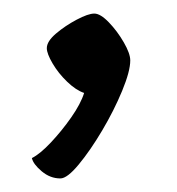

<svg xmlns="http://www.w3.org/2000/svg" viewBox="-20 -141 261 283"><path d="M69 122Q54 122 41.5 111.5Q29 101 27 92Q39 86 55 69Q71 52 85 32Q99 12 104 -4Q92 -8 79 -20.5Q66 -33 57.5 -47.5Q49 -62 49 -70Q49 -80 62.5 -91.5Q76 -103 93 -112Q110 -121 119 -121Q128 -121 140.5 -108Q153 -95 162.5 -78.5Q172 -62 172 -52Q172 -36 160 -7Q148 22 130.5 51.5Q113 81 96 101.5Q79 122 69 122Z"/></svg>

Font: Texturina Light
Style: Regular
Weight: 300
Designer: Guillermo Torres Carreño
Foundry: Omnibus-Type
Version: Version 1.002; ttfautohint (v1.8.3)